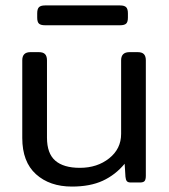

<svg xmlns="http://www.w3.org/2000/svg" viewBox="-20 -672 624 707"><path d="M117 -607V-623Q117 -639 123.5 -645.5Q130 -652 146 -652H422Q438 -652 444.5 -645.5Q451 -639 451 -623V-607Q451 -591 444.5 -585Q438 -579 422 -579H146Q130 -579 123.5 -585Q117 -591 117 -607ZM62 -164V-450Q62 -480 92 -480H123Q139 -480 146 -472.5Q153 -465 153 -450V-165Q153 -107 183.5 -80.5Q214 -54 274 -54Q338 -54 382 -89Q426 -124 426 -179V-450Q426 -480 457 -480H487Q503 -480 510 -472.5Q517 -465 517 -450V-25Q517 -11 512.5 -5.5Q508 0 495 0H462Q451 0 447 -5Q443 -10 442 -21L439 -69Q405 -28 358.5 -6.5Q312 15 245 15Q163 15 112.5 -30.5Q62 -76 62 -164Z"/></svg>

Font: Mitr Light
Style: Regular
Weight: 300
Designer: Thanarat Vachiruckul
Foundry: Cadson Demak
Version: Version 1.003